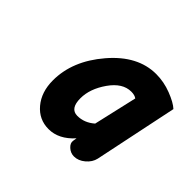

<svg xmlns="http://www.w3.org/2000/svg" viewBox="-94 -763 562 562"><g transform="rotate(45 187.0 -481.5)"><path d="M266 -311Q252 -311 241 -321Q230 -331 232 -342L234 -354Q199 -315 157 -315Q117 -315 91 -346Q65 -377 65 -425Q65 -506 127.5 -579Q190 -652 266 -652Q298 -652 329 -640Q360 -628 374 -615L320 -356Q316 -338 300 -324.5Q284 -311 266 -311ZM189 -402Q218 -402 242 -423L273 -558Q265 -564 251 -564Q215 -564 187 -524Q159 -484 159 -445Q159 -402 189 -402Z"/></g></svg>

Font: Comic Neue
Style: Bold Italic
Weight: 700
Italic angle: -12°
Designer: Craig Rozynski
Foundry: Craig Rozynski
Version: Version 2.003